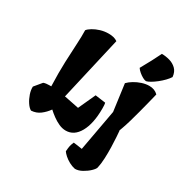

<svg xmlns="http://www.w3.org/2000/svg" viewBox="-225 -987 1318 1376"><g transform="rotate(30 433.5 -299.5)"><path d="M108.4 9.8Q89.8 0 72 -26.6Q54.2 -53.2 43.2 -85.7Q32.2 -118.2 33.7 -146L84 -206.5Q94.2 -210.4 106.7 -211.9Q119.1 -213.4 131.3 -213.4H147Q143.1 -326.2 146.5 -413.8Q149.9 -501.5 153.8 -567.9Q157.7 -634.3 156.2 -683.1Q167 -697.3 191.2 -711.9Q215.3 -726.6 247.8 -736.6Q280.3 -746.6 315.4 -746.6Q337.4 -746.6 355.7 -742.2Q374 -737.8 389.2 -727.1L268.1 -199.7L273.9 -199.2L390.1 -175.8L454.6 -316.9L540 -305.2Q542.5 -296.9 543.2 -284.2Q543.9 -271.5 543.9 -257.8Q543.9 -134.3 503.7 -62.3Q463.4 9.8 394.5 9.8Q365.7 9.8 337.2 -3.2Q308.6 -16.1 282.7 -35.2Q256.8 -54.2 236.3 -73.2Q213.4 -40.5 181.9 -16.6Q150.4 7.3 108.4 9.8ZM716.3 -585Q704.6 -585.4 687.5 -594.7Q670.4 -604 654.3 -617.7Q638.2 -631.3 629.4 -645Q657.7 -695.8 678.7 -735.1Q699.7 -774.4 717.3 -811.5Q749.5 -811.5 782.5 -802.2Q815.4 -793 839.1 -770Q862.8 -747.1 866.7 -705.6Q856.4 -689 837.2 -668.9Q817.9 -648.9 794.9 -630.6Q772 -612.3 750.7 -599.9Q729.5 -587.4 716.3 -585ZM588.9 213.9Q562.5 208.5 538.1 195.1Q513.7 181.6 495.8 165.5Q478 149.4 470.2 137.2Q472.2 107.4 475.6 92Q479 76.7 488.3 55.2Q500.5 56.2 519.5 59.1Q538.6 62 560.5 65.4L622.6 -275.9L592.8 -497.1Q609.9 -515.1 636.5 -531.2Q663.1 -547.4 694.3 -557.6Q725.6 -567.9 755.4 -567.9Q799.8 -567.9 828.1 -539.6Q828.1 -539.1 822.3 -515.4Q816.4 -491.7 806.9 -453.9Q797.4 -416 785.6 -371.6Q773.9 -327.1 761.5 -284.2Q749 -241.2 737.3 -209L731 -191.9L727.5 -181.2L729.5 -182.1Q731 -167 733.4 -131.3Q735.8 -95.7 737.1 -50.3Q738.3 -4.9 736.3 41.5Q734.4 87.9 726.1 124Q722.7 137.7 700.4 158.9Q678.2 180.2 647.9 197Q617.7 213.9 588.9 213.9Z"/></g></svg>

Font: Fruktur
Style: Italic
Weight: 400
Italic angle: -8°
Designer: Viktoriya Grabowska, Eben Sorkin
Foundry: Viktoriya Grabowska
Version: Version 1.008; ttfautohint (v1.8.4.7-5d5b)